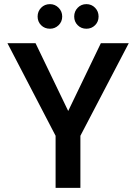

<svg xmlns="http://www.w3.org/2000/svg" viewBox="-20 -909 658 929"><path d="M249 0V-252L16 -700H152L310 -372L468 -700H603L369 -252V0ZM222 -770Q196 -770 179 -787Q162 -804 162 -829Q162 -854 179 -871.5Q196 -889 222 -889Q246 -889 263.5 -871.5Q281 -854 281 -829Q281 -804 263.5 -787Q246 -770 222 -770ZM398 -770Q373 -770 356 -787Q339 -804 339 -829Q339 -854 356 -871.5Q373 -889 398 -889Q423 -889 440 -871.5Q457 -854 457 -829Q457 -804 440 -787Q423 -770 398 -770Z"/></svg>

Font: DM Sans SemiBold
Style: Regular
Weight: 600
Designer: Colophon Foundry, Jonny Pinhorn
Foundry: Colophon Foundry
Version: Version 4.004; ttfautohint (v1.8.4.7-5d5b)